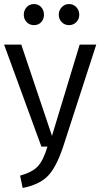

<svg xmlns="http://www.w3.org/2000/svg" viewBox="-21 -906 490 938"><path d="M95.2 -834Q95.2 -856 109.4 -871.1Q123.5 -886.2 145 -886.2Q166.5 -886.2 180.2 -871.1Q193.8 -856 193.8 -834Q193.8 -812 180.2 -797.6Q166.5 -783.2 145 -783.2Q123.5 -783.2 109.4 -797.9Q95.2 -812.5 95.2 -834ZM315.9 -886.2Q337.4 -886.2 351.8 -871.1Q366.2 -856 366.2 -834Q366.2 -812.5 351.8 -797.9Q337.4 -783.2 315.9 -783.2Q294.9 -783.2 280.5 -797.9Q266.1 -812.5 266.1 -834Q266.1 -855.5 280.5 -870.8Q294.9 -886.2 315.9 -886.2ZM449.2 -688 287.1 -188Q253.4 -87.4 211.9 -45.4Q170.4 -3.4 89.8 12.2L77.1 -47.9Q135.3 -64 162.8 -92.5Q190.4 -121.1 210.9 -189.9H181.2L-1 -688H83L232.9 -242.2L368.2 -688Z"/></svg>

Font: Fira Sans Compressed Book
Style: Regular
Weight: 350
Width: 1
Designer: Carrois Corporate & Edenspiekermann AG
Foundry: Carrois Corporate GbR & Edenspiekermann AG
Version: Version 4.203;PS 004.203;hotconv 1.0.88;makeotf.lib2.5.64775